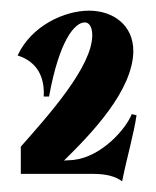

<svg xmlns="http://www.w3.org/2000/svg" viewBox="-20 -827 292 360"><path d="M209 -487C218 -532 231 -576 236 -611L227 -613C217 -587 172 -533 117 -527L100 -526C152 -577 229 -657 230 -731C230 -781 191 -807 147 -807C101 -807 39 -779 13 -723C32 -717 65 -700 62 -646H72C91 -751 120 -785 139 -785C148 -785 153 -775 153 -761C153 -702 71 -611 19 -552V-501H154C180 -501 197 -496 209 -487Z"/></svg>

Font: Sinistre Bold
Style: Regular
Weight: 900
Designer: Jules Durand
Foundry: Collletttivo
Version: Version 69.420;Glyphs 3.2 (3217)